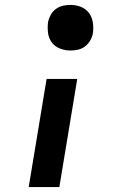

<svg xmlns="http://www.w3.org/2000/svg" viewBox="-20 -558 540 783"><path d="M267 -352Q245 -352 224.5 -360Q204 -368 191.5 -384.5Q179 -401 176 -423Q173 -445 176 -468Q179 -483 187 -497.5Q195 -512 208 -521.5Q221 -531 236.5 -534.5Q252 -538 267 -538Q290 -538 310 -530Q330 -522 342.5 -505.5Q355 -489 358.5 -467Q362 -445 359 -423Q356 -407 348 -393Q340 -379 327 -369Q314 -359 298.5 -355.5Q283 -352 267 -352ZM97 205 170 -236H295L222 205Z"/></svg>

Font: Iosevka Slab Extrabold Oblique
Style: Regular
Weight: 800
Italic angle: -9°
Monospace: yes
Designer: Belleve Invis
Foundry: Belleve Invis
Version: Version 11.1.1; ttfautohint (v1.8.3)